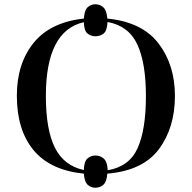

<svg xmlns="http://www.w3.org/2000/svg" viewBox="-20 -808 898 900"><path d="M427 72Q448 72 464 58.5Q480 45 483 6Q650 -8 725 -109Q800 -210 800 -358Q800 -504 723 -604.5Q646 -705 483 -721Q480 -760 464 -774Q448 -788 427 -788Q407 -788 391.5 -774.5Q376 -761 373 -721Q216 -704 137.5 -607Q59 -510 59 -359Q59 -199 137 -104.5Q215 -10 373 6Q376 45 391.5 58.5Q407 72 427 72ZM373 -11Q280 -31 237.5 -115.5Q195 -200 195 -358Q195 -664 373 -704Q374 -664 390 -651Q406 -638 427 -638Q450 -638 466 -651Q482 -664 484 -705Q583 -687 623.5 -600Q664 -513 664 -358Q664 -200 625 -113.5Q586 -27 485 -10Q483 -50 466.5 -64.5Q450 -79 427 -79Q406 -79 390 -65Q374 -51 373 -11Z"/></svg>

Font: Noto Serif Display Semi
Style: Regular
Weight: 600
Designer: Monotype Design Team
Foundry: Monotype Imaging Inc.
Version: Version 1.900